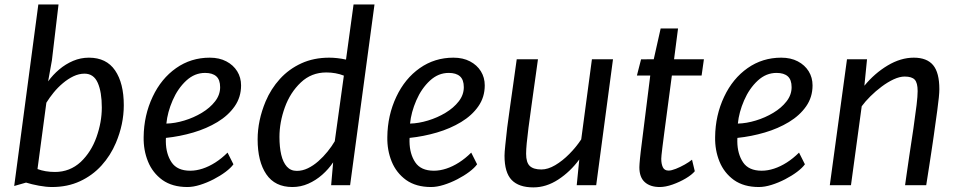

<svg xmlns="http://www.w3.org/2000/svg" viewBox="-20 -819 4236 849"><path d="M210 8Q183.9 8 152.1 2.1Q120.2 -3.8 95.2 -11.6L42.8 3.4L149.5 -799.3H238.8L209.5 -552.1L192.8 -459.2Q214 -488.4 242.1 -512.1Q270.2 -535.8 303.4 -549.9Q336.6 -564 373.2 -564Q450.4 -564 488.9 -507.6Q527.4 -451.2 527.4 -353.6Q527.4 -269.7 492.4 -187.1Q468.7 -131.1 428.7 -87Q388.6 -42.9 333.6 -17.5Q278.6 8 210 8ZM223.1 -58.6Q288.8 -58.6 337.1 -103Q383.4 -147.1 406.8 -213.1Q430.2 -279.1 430.2 -343.5Q430.2 -411.9 412.3 -452.6Q394.4 -493.3 353.8 -493.3Q329.1 -493.3 304.7 -481.7Q280.4 -470 258 -451.1Q235.6 -432.3 217.1 -409.6Q198.6 -386.9 185 -364.8L145.8 -71.5Q180.2 -58.6 223.1 -58.6Z M808.5 8Q742.2 8 698.2 -23.1Q654.8 -54.7 634.5 -104.6Q614.1 -154.6 615.2 -212.9Q616.1 -309.1 655.2 -391.5Q693 -471.6 758.7 -517.8Q824.4 -564 907.6 -564Q949.7 -564 980.7 -547.7Q1011.7 -531.5 1028.9 -503.8Q1046 -476.1 1046 -441.4Q1046 -389.4 1017.7 -348.9Q989.5 -308.4 941.6 -279.4Q893.7 -250.4 834.5 -233Q775.3 -215.6 713.7 -209.2Q713.5 -206.1 713.4 -202Q713.3 -197.9 713.3 -193.2Q713.9 -138.2 738.8 -101.1Q763.7 -64.1 821.2 -64.1Q847.8 -64.1 876 -73.4Q904.2 -82.6 932.2 -100.5Q960.3 -118.4 986.2 -144.2L1012.2 -92.5Q1000.9 -76.7 977.6 -59.1Q954.3 -41.6 924.7 -26.3Q895.1 -11 864.7 -1.5Q834.4 8 808.5 8ZM715.7 -272.5Q753.9 -273.5 795.2 -286.1Q836.6 -298.6 872.6 -320.3Q908.7 -342 931 -370.8Q953.4 -399.6 953.4 -433.4Q953.4 -466.5 936.3 -481.6Q919.3 -496.6 886.9 -496.6Q863.8 -496.6 843 -488.2Q822.3 -479.7 803.6 -462.5Q766.1 -427.7 743.4 -375.2Q720.6 -322.8 715.7 -272.5Z M1273 8Q1196 8 1157.6 -48.4Q1119.2 -104.7 1119.2 -202.7Q1119.2 -285.8 1154.5 -370.5Q1178 -426.2 1217.7 -469.9Q1257.4 -513.6 1312.3 -538.8Q1367.2 -564 1435.9 -564Q1452.3 -564 1470.8 -562Q1489.3 -560.1 1510 -555.5L1543.4 -799.3H1636L1528.1 0H1444.3L1453.1 -101.1Q1432.6 -70.8 1404.6 -46.1Q1376.5 -21.4 1343.1 -6.7Q1309.6 8 1273 8ZM1292.5 -63.4Q1317.3 -63.4 1341.4 -75Q1365.4 -86.6 1387.6 -106.1Q1409.7 -125.6 1428.3 -148.6Q1446.9 -171.6 1460.3 -194.4L1500.5 -484.6Q1464.9 -498.6 1422.9 -498.6Q1356.9 -498.6 1310.3 -454.4Q1263.2 -410 1239.4 -343.9Q1215.7 -277.8 1215.7 -213.5Q1215.7 -168.6 1223.6 -134.8Q1231.6 -101.1 1248.5 -82.2Q1265.4 -63.4 1292.5 -63.4Z M1886 8Q1819.7 8 1775.7 -23.1Q1732.3 -54.7 1712 -104.6Q1691.6 -154.6 1692.7 -212.9Q1693.6 -309.1 1732.7 -391.5Q1770.5 -471.6 1836.2 -517.8Q1901.9 -564 1985.1 -564Q2027.2 -564 2058.2 -547.7Q2089.2 -531.5 2106.4 -503.8Q2123.5 -476.1 2123.5 -441.4Q2123.5 -389.4 2095.2 -348.9Q2067 -308.4 2019.1 -279.4Q1971.2 -250.4 1912 -233Q1852.8 -215.6 1791.2 -209.2Q1791 -206.1 1790.9 -202Q1790.8 -197.9 1790.8 -193.2Q1791.4 -138.2 1816.3 -101.1Q1841.2 -64.1 1898.7 -64.1Q1925.3 -64.1 1953.5 -73.4Q1981.7 -82.6 2009.7 -100.5Q2037.8 -118.4 2063.7 -144.2L2089.7 -92.5Q2078.4 -76.7 2055.1 -59.1Q2031.8 -41.6 2002.2 -26.3Q1972.6 -11 1942.2 -1.5Q1911.9 8 1886 8ZM1793.2 -272.5Q1831.4 -273.5 1872.7 -286.1Q1914.1 -298.6 1950.1 -320.3Q1986.2 -342 2008.5 -370.8Q2030.9 -399.6 2030.9 -433.4Q2030.9 -466.5 2013.8 -481.6Q1996.8 -496.6 1964.4 -496.6Q1941.3 -496.6 1920.5 -488.2Q1899.8 -479.7 1881.1 -462.5Q1843.6 -427.7 1820.9 -375.2Q1798.1 -322.8 1793.2 -272.5Z M2338.6 9.6Q2274.2 9.6 2242.6 -23.1Q2210.9 -55.9 2210.9 -130.3Q2210.9 -144.4 2214.4 -177.7Q2217.8 -211.1 2222.8 -255.1Q2228.1 -295.3 2235.1 -345Q2242.1 -394.6 2249.8 -448.9Q2257.4 -503.2 2264.9 -557H2358.8Q2354.6 -526.5 2349.7 -491.3Q2344.8 -456.1 2339.7 -420.3Q2334.7 -384.5 2330.2 -351.9Q2325.8 -319.2 2322.3 -293.7Q2318.8 -268.2 2316.9 -254.1Q2311.8 -213.9 2309.1 -185.9Q2306.4 -157.9 2306.4 -139.1Q2306.4 -100.3 2322.8 -84.9Q2339.1 -69.6 2374 -69.6Q2402.7 -69.6 2435 -88.6Q2467.2 -107.6 2497.5 -138.2Q2527.8 -168.7 2550.1 -202.7L2597.4 -557H2690.6L2616.3 0H2530.2L2541.5 -113.9Q2501.9 -59.9 2448.6 -25.1Q2395.4 9.6 2338.6 9.6Z M2897.3 8Q2855.3 8 2831.3 -13.5Q2807.2 -35 2807.2 -79.5Q2807.2 -85.8 2808 -95.7Q2808.7 -105.5 2810 -118.8Q2811.2 -132.2 2813.2 -148.5L2855.3 -484.9H2796.3L2814.7 -556.6L2870.8 -557L2901.3 -693H2978.2L2960.6 -557H3092.6L3082.4 -484.9H2950.9Q2939.2 -397.4 2931.1 -335.7Q2923 -274.1 2917.5 -233.3Q2912.1 -192.5 2909.2 -168.6Q2906.3 -144.7 2905.1 -133Q2904 -121.4 2904 -117Q2904 -94.3 2911 -79.5Q2917.9 -64.7 2936.5 -64.7Q2948.7 -64.7 2968.5 -72.5Q2988.3 -80.3 3008 -91.5Q3027.8 -102.7 3040 -112.9L3052.3 -61.9Q3039.6 -46.4 3012.7 -30.3Q2985.7 -14.2 2954.3 -3.1Q2922.9 8 2897.3 8Z M3335.5 8Q3269.2 8 3225.2 -23.1Q3181.8 -54.7 3161.5 -104.6Q3141.1 -154.6 3142.2 -212.9Q3143.1 -309.1 3182.2 -391.5Q3220 -471.6 3285.7 -517.8Q3351.4 -564 3434.6 -564Q3476.7 -564 3507.7 -547.7Q3538.7 -531.5 3555.9 -503.8Q3573 -476.1 3573 -441.4Q3573 -389.4 3544.7 -348.9Q3516.5 -308.4 3468.6 -279.4Q3420.7 -250.4 3361.5 -233Q3302.3 -215.6 3240.7 -209.2Q3240.5 -206.1 3240.4 -202Q3240.3 -197.9 3240.3 -193.2Q3240.9 -138.2 3265.8 -101.1Q3290.7 -64.1 3348.2 -64.1Q3374.8 -64.1 3403 -73.4Q3431.2 -82.6 3459.2 -100.5Q3487.3 -118.4 3513.2 -144.2L3539.2 -92.5Q3527.9 -76.7 3504.6 -59.1Q3481.3 -41.6 3451.7 -26.3Q3422.1 -11 3391.7 -1.5Q3361.4 8 3335.5 8ZM3242.7 -272.5Q3280.9 -273.5 3322.2 -286.1Q3363.6 -298.6 3399.6 -320.3Q3435.7 -342 3458 -370.8Q3480.4 -399.6 3480.4 -433.4Q3480.4 -466.5 3463.3 -481.6Q3446.3 -496.6 3413.9 -496.6Q3390.8 -496.6 3370 -488.2Q3349.3 -479.7 3330.6 -462.5Q3293.1 -427.7 3270.4 -375.2Q3247.6 -322.8 3242.7 -272.5Z M3742.9 0H3649.3L3725.3 -557H3813.9L3802.2 -439.9Q3847.1 -494.7 3905 -529.4Q3962.9 -564 4020.7 -564Q4078.5 -564 4106.1 -531Q4133.7 -498 4133.7 -424.5Q4133.7 -411.1 4131.4 -387.6Q4129 -364.1 4124.4 -329.9Q4119.8 -295.8 4113.3 -250.3Q4111.8 -239 4109.8 -224.8Q4107.8 -210.5 4104.9 -190.9Q4102 -171.4 4098 -144.6Q4094 -117.9 4088.5 -82.3Q4083 -46.7 4075.6 0H3982.1Q3984.4 -16 3988.8 -47.4Q3993.2 -78.8 4000.6 -128.7Q4008 -178.7 4018.9 -250.3Q4028.3 -315.5 4033 -354.7Q4037.7 -393.9 4037.7 -416.3Q4037.7 -452.8 4024.8 -466.7Q4011.9 -480.5 3980.4 -480.5Q3958.4 -480.5 3931.8 -468.3Q3905.3 -456 3878.7 -436.1Q3852 -416.2 3828.9 -393.2Q3805.8 -370.3 3790.4 -349.1Z"/></svg>

Font: Merriweather Sans Variable Regular
Style: Italic
Weight: 300
Italic angle: -8°
Designer: Eben Sorkin
Foundry: Eben Sorkin
Version: Version 2.001